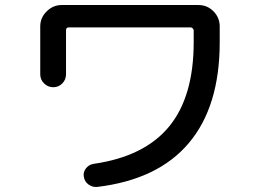

<svg xmlns="http://www.w3.org/2000/svg" viewBox="-20 -738 1040 771"><path d="M141.6 -439.5V-631.8Q141.6 -667 167.5 -692.4Q193.4 -717.8 227.5 -717.8H777.3Q812.5 -717.8 837.4 -692.4Q862.3 -667 862.3 -631.8V-568.4Q862.3 -310.5 738.3 -163.6Q614.3 -16.6 370.1 12.7Q351.6 14.6 335.4 2.9Q319.3 -8.8 316.4 -29.3Q313.5 -46.9 325.2 -62Q336.9 -77.1 356.4 -80.1Q559.6 -109.4 658.7 -229.5Q757.8 -349.6 757.8 -568.4V-616.2Q757.8 -620.1 753.9 -624Q750 -627.9 746.1 -627.9H255.9Q245.1 -627.9 245.1 -616.2V-439.5Q245.1 -418 230 -402.8Q214.8 -387.7 193.8 -387.7Q172.9 -387.7 157.2 -402.8Q141.6 -418 141.6 -439.5Z"/></svg>

Font: Rounded-X Mgen+ 2m medium
Style: Regular
Weight: 500
Designer: [Source Han Sans]
Ryoko NISHIZUKA  (kana & ideographs); Paul D. Hunt (Latin, Greek & Cyrillic); Wenlong ZHANG  (bopomofo
Version: Version 1.059.20150602